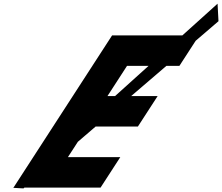

<svg xmlns="http://www.w3.org/2000/svg" viewBox="-20 -1017 1205 1041"><path d="M785.6 -660 603.7 -496H562.6L668.8 -660ZM1040.9 -795.9 1164.6 -902 1159.6 -997 968.7 -825H587.7L53.3 0L51.7 1.4L107.3 4.5L112.5 0H525.3L632.2 -165H348.2L402.2 -248.3L498.6 -331H727.7L834.6 -496H691L882.3 -660H952.8Z"/></svg>

Font: Hussar
Style: BdWodka
Weight: 700
Foundry: Cannot Into Space Fonts
Version: Version 2.00